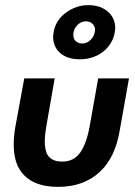

<svg xmlns="http://www.w3.org/2000/svg" viewBox="-20 -716 524 748"><path d="M206.5 12Q101.5 12 59 -52Q33.5 -89.5 33.5 -153.5Q33.5 -184 39 -217.5L74.5 -410.5H193L160 -221.5Q154.5 -189.5 154.5 -165.5Q154.5 -137.5 161.5 -120Q175 -86.5 223 -86.5Q268.5 -86.5 293.5 -123.2Q318.5 -160 330.5 -230.5L362.5 -410.5H482.5L446.5 -208Q429 -102.5 369.5 -47Q306.5 12 206.5 12ZM291 -485Q237.5 -485 209 -514.5Q187.5 -537.5 187 -571Q187 -580.5 189 -591Q197 -637.5 237 -666.8Q277 -696 324 -696Q374.5 -696 405 -666.5Q429 -641.5 429 -606.5L427 -589.5Q423 -566.5 411 -547.2Q399 -528 381 -514Q363 -500 339.8 -492.5Q316.5 -485 291 -485ZM300 -546.5Q318.5 -546.5 333.2 -560.8Q348 -575 350.5 -599Q350.5 -611 342.5 -621Q332 -633 315 -633Q297.5 -633 283 -620Q265.5 -602.5 265.5 -580Q265.5 -568 272 -559Q282.5 -546.5 300 -546.5Z"/></svg>

Font: Lucymar Sans SemiBold
Style: Italic
Weight: 600
Italic angle: -10°
Foundry: The League of Moveable Type (original font) / Main changes by Cristiano Sobral with portions from Mirco Monsees
Version: Version 2.00;August 30, 2020;FontCreator 13.0.0.2681 64-bit